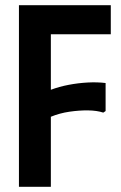

<svg xmlns="http://www.w3.org/2000/svg" viewBox="-20 -720 468 740"><path d="M407 -700V-588H176V-374Q208 -386 244.5 -393Q281 -400 318 -402Q355 -404 387 -400V-292L378 -286Q354 -294 320 -294.5Q286 -295 248 -289.5Q210 -284 176 -270V0H53V-700Z"/></svg>

Font: Phudu Light Medium
Style: Regular
Weight: 500
Version: Version 1.005;gftools[0.9.23]